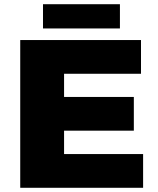

<svg xmlns="http://www.w3.org/2000/svg" viewBox="-20 -891 748 911"><path d="M76 -701V0H659V-160H284V-271H615V-431H284V-541H649V-701ZM184 -871V-756H549V-871Z"/></svg>

Font: Argentum Sans ExtraBold
Style: Regular
Weight: 800
Designer: Julieta Ulanovsky
Foundry: Julieta Ulanovsky
Version: Version 5.001;February 15, 2019;FontCreator 11.5.0.2425 64-b